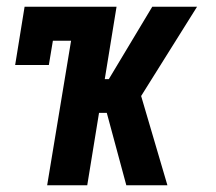

<svg xmlns="http://www.w3.org/2000/svg" viewBox="-20 -550 640 570"><path d="M120 0 191 -429H137L125 -357H25L53 -530H326L291 -315H303L432 -530H565L399 -265L477 0H355L297 -215H274L239 0Z"/></svg>

Font: Iosevka Curly Slab Extended
Style: Bold Italic
Weight: 700
Width: 7
Italic angle: -9°
Monospace: yes
Designer: Belleve Invis
Foundry: Belleve Invis
Version: Version 11.0.0; ttfautohint (v1.8.3)